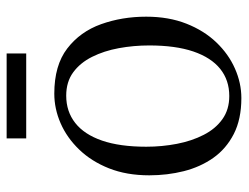

<svg xmlns="http://www.w3.org/2000/svg" viewBox="-103 -615 730 564"><g transform="rotate(-90 262.0 -333.0)"><path d="M29 -259.5Q29 -326 49.5 -377.8Q70 -429.5 104.8 -465.5Q139.5 -501.5 182 -520Q224.5 -538.5 269 -538.5Q352 -538.5 401.5 -500.5Q451 -462.5 473 -401Q495 -339.5 495 -268.5Q495 -202.5 474.5 -150.5Q454 -98.5 419.5 -62.5Q385 -26.5 342.5 -7.8Q300 11 256 11Q194 11 150.5 -11.2Q107 -33.5 80.2 -71.5Q53.5 -109.5 41.2 -158Q29 -206.5 29 -259.5ZM262 -24.5Q308.5 -24.5 341.8 -51.2Q375 -78 392.8 -130.2Q410.5 -182.5 410.5 -259.5Q410.5 -305.5 402.5 -349Q394.5 -392.5 377 -427.5Q359.5 -462.5 331.5 -483Q303.5 -503.5 263 -503.5Q216.5 -503.5 182.8 -477Q149 -450.5 131 -398.2Q113 -346 113 -268.5Q113 -222 121.5 -178.2Q130 -134.5 147.8 -99.8Q165.5 -65 193.8 -44.8Q222 -24.5 262 -24.5ZM387 -678.5V-621H137.5V-678.5Z"/></g></svg>

Font: Merriweather 96pt Light
Style: Regular
Weight: 300
Version: Version 2.100